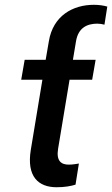

<svg xmlns="http://www.w3.org/2000/svg" viewBox="-20 -781 473 811"><path d="M219.1 9.9C253.2 9.9 280.2 5 299 -1.1L313.2 -90.2C304 -88.8 287.3 -85.6 270.6 -85.6C239.3 -85.6 216.6 -100.1 225.5 -153.4L273.8 -444.2H369.3L383.9 -528.4H288L301.1 -606.9C310.4 -663.4 347.7 -681.1 391 -681.1C400.6 -681.1 412.6 -679.3 421.2 -676.8L433.2 -753.2C417.6 -757.8 397.4 -760.7 376.4 -760.7C288 -760.7 204.2 -714.8 186.4 -606.9L172.9 -528.4H84.2L69.6 -444.2H159.1L110.1 -148.1C91.6 -34.8 142.4 9.9 219.1 9.9Z"/></svg>

Font: Margiela Sans Medium
Style: Italic
Weight: 500
Italic angle: -9.39999°
Designer: Stefan Endress, Andreas Faust
Version: Version 1.100;FEAKit 1.0